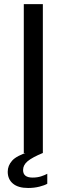

<svg xmlns="http://www.w3.org/2000/svg" viewBox="-20 -743 323 932"><path d="M95.5 -723H188V0H95.5ZM17.5 90.5Q17.5 61 38.8 37Q60 13 120 -6L187 0Q136.5 21 114.2 39.5Q92 58 92 82.5Q92 119 138 119Q161.5 119 180.2 112.8Q199 106.5 209.5 100.5V149Q197 156.5 171.5 163Q146 169.5 116.5 169.5Q68 169.5 42.8 148.2Q17.5 127 17.5 90.5Z"/></svg>

Font: Public Sans
Style: Regular
Weight: 400
Designer: The Public Sans project authors (U.S. Web Design System). Libre Franklin designed by Pablo Impallari and Rodrigo Fuenzal
Version: Version 1.008; ttfautohint (v1.8.1) -l 8 -r 50 -G 200 -x 14 